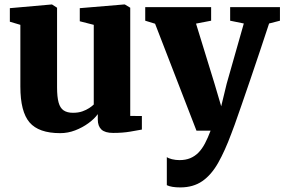

<svg xmlns="http://www.w3.org/2000/svg" viewBox="-20 -584 1271 858"><path d="M485.5 10Q449.5 10 433.2 -5.2Q417 -20.5 417 -50V-74Q402 -53 375.2 -33.5Q348.5 -14 316 -1.5Q283.5 11 249 11Q153 11 112 -37Q71 -85 71 -197V-473L24 -487V-547.5L210.5 -564H212.5L235 -549.5V-193.5Q235 -151 241.8 -126.2Q248.5 -101.5 264.2 -90.8Q280 -80 306 -80Q330 -80 347.8 -86.2Q365.5 -92.5 378.5 -101Q391.5 -109.5 399 -117V-473L336.5 -489V-547.5L533.5 -564H538L562 -549.5V-66L614 -65.5V-5Q595.5 -1.5 562 4.2Q528.5 10 485.5 10Z M785.5 253.5Q766 253.5 750.8 251Q735.5 248.5 725.5 243.5V118Q732.5 123.5 748.5 127.5Q764.5 131.5 782.5 131.5Q809 131.5 829.8 123Q850.5 114.5 866.8 98Q883 81.5 896 56.8Q909 32 921 0H858L673 -478L629 -491.5V-552H923.5V-491.5L856 -478.5L938.5 -210.5L968.5 -109L993 -210L1069.5 -479L1008.5 -491.5V-552H1231V-491.5L1182.5 -479Q1164 -422.5 1142.2 -357.5Q1120.5 -292.5 1099 -229.5Q1077.5 -166.5 1059.2 -113.8Q1041 -61 1028.8 -27Q1016.5 7 1014 12.5Q985.5 89.5 955 143.5Q924.5 197.5 884 225.5Q843.5 253.5 785.5 253.5Z"/></svg>

Font: Merriweather 28pt Black
Style: Regular
Weight: 900
Version: Version 2.100